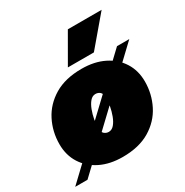

<svg xmlns="http://www.w3.org/2000/svg" viewBox="-194 -869 990 1029"><g transform="rotate(-30 301.5 -354.5)"><path d="M280 10Q201 10 142.5 -19Q84 -48 51.5 -99.5Q19 -151 19 -218Q19 -296 53 -362.5Q87 -429 154.5 -469.5Q222 -510 323 -510Q402 -510 460.5 -481Q519 -452 551.5 -400.5Q584 -349 584 -282Q584 -205 550 -138Q516 -71 448.5 -30.5Q381 10 280 10ZM282 -144Q301 -144 315.5 -161Q330 -178 340 -204.5Q350 -231 355 -258.5Q360 -286 360 -307Q360 -335 348.5 -345.5Q337 -356 320 -356Q301 -356 286.5 -339Q272 -322 262 -295.5Q252 -269 247 -241.5Q242 -214 242 -193Q242 -165 254 -154.5Q266 -144 282 -144ZM-22 21 549 -520H625L54 21ZM366 -730H575L425 -553H264Z"/></g></svg>

Font: Work Sans Black
Style: Italic
Weight: 900
Italic angle: -13°
Designer: Wei Huang
Foundry: Wei Huang
Version: Version 2.009; ttfautohint (v1.8.3)